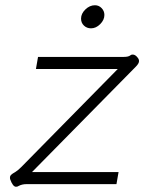

<svg xmlns="http://www.w3.org/2000/svg" viewBox="-20 -702 564 732"><path d="M41 10Q29 10 19 -18Q18 -20 18 -25Q18 -31 22.5 -35.5Q27 -40 38 -46Q48 -52 61 -65L429 -439H117L125 -485H451Q470 -485 477 -491Q480 -494 486 -494Q496 -494 505 -482Q510 -476 510 -469Q510 -460 498 -448L102 -46H432L424 0H81Q64 0 51 7Q47 10 41 10ZM289 -631Q289 -650 305.5 -666Q322 -682 342 -682Q357 -682 367.5 -671Q378 -660 378 -645Q378 -626 362 -610Q346 -594 327 -594Q311 -594 300 -604.5Q289 -615 289 -631Z"/></svg>

Font: Niramit ExtraLight
Style: Italic
Weight: 200
Italic angle: -10°
Designer: Katatrad Aksorn Co.,Ltd.
Foundry: Cadson Demak Co.,Ltd.
Version: Version 1.000; ttfautohint (v1.6)